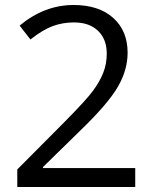

<svg xmlns="http://www.w3.org/2000/svg" viewBox="-20 -744 612 764"><path d="M518.1 0H48.8V-69.8L236.8 -258.8Q322.8 -345.7 350.1 -382.8Q377.4 -419.9 391.1 -455.1Q404.8 -490.2 404.8 -530.8Q404.8 -587.9 370.1 -621.3Q335.4 -654.8 273.9 -654.8Q229.5 -654.8 189.7 -640.1Q149.9 -625.5 101.1 -586.9L58.1 -642.1Q156.7 -724.1 272.9 -724.1Q373.5 -724.1 430.7 -672.6Q487.8 -621.1 487.8 -534.2Q487.8 -466.3 449.7 -399.9Q411.6 -333.5 307.1 -231.9L150.9 -79.1V-75.2H518.1Z"/></svg>

Font: f02954597
Style: Regular
Weight: 400
Foundry: Ascender Corporation
Version: Version 1.10